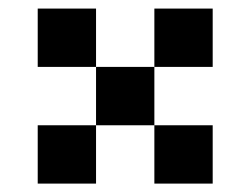

<svg xmlns="http://www.w3.org/2000/svg" viewBox="-20 -567 587 450"><path d="M205.1 -410.2H68.4V-546.9H205.1ZM478.5 -410.2H341.8V-546.9H478.5ZM341.8 -273.4H205.1V-410.2H341.8ZM205.1 -136.7H68.4V-273.4H205.1ZM478.5 -136.7H341.8V-273.4H478.5Z"/></svg>

Font: DatCub
Style: Bold
Weight: 700
Designer: GGBot
Version: 1.00